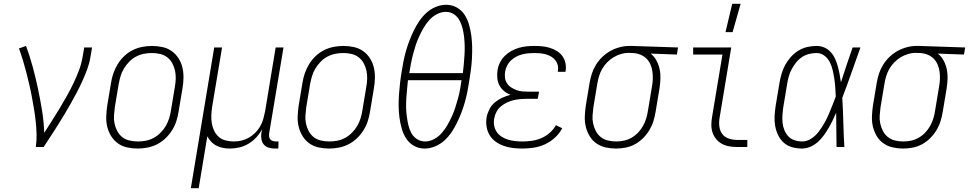

<svg xmlns="http://www.w3.org/2000/svg" viewBox="-20 -768 5062 1003"><path d="M167 0Q172 -34 171 -67.5Q170 -101 166.5 -134Q163 -167 157.5 -199.5Q152 -232 146 -264.5Q140 -297 132.5 -328.5Q125 -360 117 -391.5Q109 -423 99.5 -454Q90 -485 79 -515L116 -528Q136 -474 151 -418.5Q166 -363 178 -306.5Q190 -250 199.5 -192Q209 -134 211 -74Q231 -106 251.5 -137.5Q272 -169 291 -201Q310 -233 328.5 -265.5Q347 -298 363 -331.5Q379 -365 392 -399Q405 -433 411 -468L420 -520H461L452 -468Q447 -437 435.5 -406Q424 -375 410.5 -345Q397 -315 381.5 -285.5Q366 -256 349.5 -227Q333 -198 316 -169.5Q299 -141 281 -112.5Q263 -84 244.5 -56Q226 -28 208 0Z M699 8Q671 8 644 2Q617 -4 596 -19Q575 -34 561 -56.5Q547 -79 540.5 -105Q534 -131 535 -159Q536 -187 540 -215L560 -335Q564 -361 572.5 -385.5Q581 -410 595 -433Q609 -456 629 -475Q649 -494 673 -506Q697 -518 723 -523Q749 -528 774 -528Q802 -528 829 -522Q856 -516 877 -501Q898 -486 912.5 -463.5Q927 -441 933 -415Q939 -389 938.5 -361Q938 -333 933 -305L913 -185Q909 -159 901 -134.5Q893 -110 878.5 -87Q864 -64 844 -45Q824 -26 800 -14Q776 -2 750 3Q724 8 699 8ZM701 -29Q721 -29 742 -33Q763 -37 782.5 -47.5Q802 -58 818.5 -74.5Q835 -91 846 -110Q857 -129 863.5 -149.5Q870 -170 873 -191L893 -311Q897 -333 898 -355Q899 -377 894.5 -398Q890 -419 880 -437.5Q870 -456 854 -468.5Q838 -481 817 -486Q796 -491 773 -491Q753 -491 732 -487Q711 -483 691 -472.5Q671 -462 655 -445.5Q639 -429 627.5 -410Q616 -391 610 -370.5Q604 -350 600 -329L580 -209Q577 -187 575.5 -165Q574 -143 578.5 -122Q583 -101 593 -82.5Q603 -64 619 -51.5Q635 -39 656.5 -34Q678 -29 701 -29Z M977 215 1099 -520H1140L1088 -209Q1085 -188 1084 -166Q1083 -144 1086.5 -123.5Q1090 -103 1099 -84.5Q1108 -66 1122.5 -53Q1137 -40 1158 -34.5Q1179 -29 1201 -29Q1221 -29 1241 -33.5Q1261 -38 1279.5 -48.5Q1298 -59 1313.5 -74.5Q1329 -90 1339.5 -108.5Q1350 -127 1355.5 -147Q1361 -167 1365 -187L1420 -520H1461L1386 -71Q1385 -62 1386 -54Q1387 -46 1392 -40Q1397 -34 1405.5 -31.5Q1414 -29 1422 -29H1435L1434 8H1415Q1399 8 1384 3.5Q1369 -1 1359 -12Q1349 -23 1346 -39Q1343 -55 1345 -71L1349 -93Q1337 -70 1319 -50.5Q1301 -31 1278.5 -17.5Q1256 -4 1231 2Q1206 8 1181 8Q1162 8 1144.5 4.5Q1127 1 1111 -7Q1095 -15 1083 -28Q1071 -41 1063 -56L1018 215Z M1699 8Q1671 8 1644 2Q1617 -4 1596 -19Q1575 -34 1561 -56.5Q1547 -79 1540.5 -105Q1534 -131 1535 -159Q1536 -187 1540 -215L1560 -335Q1564 -361 1572.5 -385.5Q1581 -410 1595 -433Q1609 -456 1629 -475Q1649 -494 1673 -506Q1697 -518 1723 -523Q1749 -528 1774 -528Q1802 -528 1829 -522Q1856 -516 1877 -501Q1898 -486 1912.5 -463.5Q1927 -441 1933 -415Q1939 -389 1938.5 -361Q1938 -333 1933 -305L1913 -185Q1909 -159 1901 -134.5Q1893 -110 1878.5 -87Q1864 -64 1844 -45Q1824 -26 1800 -14Q1776 -2 1750 3Q1724 8 1699 8ZM1701 -29Q1721 -29 1742 -33Q1763 -37 1782.5 -47.5Q1802 -58 1818.5 -74.5Q1835 -91 1846 -110Q1857 -129 1863.5 -149.5Q1870 -170 1873 -191L1893 -311Q1897 -333 1898 -355Q1899 -377 1894.5 -398Q1890 -419 1880 -437.5Q1870 -456 1854 -468.5Q1838 -481 1817 -486Q1796 -491 1773 -491Q1753 -491 1732 -487Q1711 -483 1691 -472.5Q1671 -462 1655 -445.5Q1639 -429 1627.5 -410Q1616 -391 1610 -370.5Q1604 -350 1600 -329L1580 -209Q1577 -187 1575.5 -165Q1574 -143 1578.5 -122Q1583 -101 1593 -82.5Q1603 -64 1619 -51.5Q1635 -39 1656.5 -34Q1678 -29 1701 -29Z M2199 8Q2168 8 2143 -6Q2118 -20 2102.5 -43.5Q2087 -67 2079 -95Q2071 -123 2067 -152Q2063 -181 2062.5 -211Q2062 -241 2064 -271Q2066 -301 2069.5 -331.5Q2073 -362 2078 -392Q2082 -419 2087.5 -446.5Q2093 -474 2100.5 -500.5Q2108 -527 2118 -553.5Q2128 -580 2140.5 -606Q2153 -632 2169 -656Q2185 -680 2206.5 -700Q2228 -720 2255.5 -731.5Q2283 -743 2310 -743Q2341 -743 2366 -729Q2391 -715 2406.5 -691.5Q2422 -668 2430 -640Q2438 -612 2442 -583Q2446 -554 2446.5 -524Q2447 -494 2445.5 -464Q2444 -434 2440 -403.5Q2436 -373 2431 -343Q2427 -316 2421.5 -288.5Q2416 -261 2408.5 -234.5Q2401 -208 2391 -181.5Q2381 -155 2368.5 -129Q2356 -103 2340 -79Q2324 -55 2302.5 -35Q2281 -15 2253.5 -3.5Q2226 8 2199 8ZM2398 -386Q2401 -410 2403 -433.5Q2405 -457 2406.5 -481Q2408 -505 2407.5 -528.5Q2407 -552 2404.5 -574.5Q2402 -597 2396.5 -619.5Q2391 -642 2380.5 -661.5Q2370 -681 2351.5 -693.5Q2333 -706 2309 -706Q2285 -706 2261.5 -693.5Q2238 -681 2221 -661.5Q2204 -642 2191.5 -620Q2179 -598 2168.5 -575Q2158 -552 2150.5 -528.5Q2143 -505 2137 -481.5Q2131 -458 2126.5 -434Q2122 -410 2118 -386ZM2201 -29Q2225 -29 2248 -41.5Q2271 -54 2288 -73.5Q2305 -93 2317.5 -115Q2330 -137 2340.5 -160Q2351 -183 2358.5 -206.5Q2366 -230 2372.5 -253.5Q2379 -277 2383.5 -301Q2388 -325 2391 -349H2111Q2109 -325 2106.5 -301.5Q2104 -278 2102.5 -254Q2101 -230 2101.5 -206.5Q2102 -183 2105 -160.5Q2108 -138 2113 -115.5Q2118 -93 2128.5 -73.5Q2139 -54 2158 -41.5Q2177 -29 2201 -29Z M2709 8Q2683 8 2658.5 5Q2634 2 2611.5 -6Q2589 -14 2570 -27.5Q2551 -41 2538.5 -61Q2526 -81 2522 -105.5Q2518 -130 2522 -155Q2526 -176 2536.5 -197Q2547 -218 2565 -233Q2583 -248 2604 -257.5Q2625 -267 2647 -273Q2628 -280 2613 -292.5Q2598 -305 2589 -322Q2580 -339 2578 -359.5Q2576 -380 2579 -401Q2582 -421 2591.5 -440.5Q2601 -460 2616.5 -475.5Q2632 -491 2651 -501.5Q2670 -512 2690 -518Q2710 -524 2730.5 -526Q2751 -528 2771 -528Q2792 -528 2812.5 -526Q2833 -524 2852.5 -518Q2872 -512 2889 -501.5Q2906 -491 2917.5 -475.5Q2929 -460 2933.5 -440Q2938 -420 2935 -399L2934 -393H2894V-397Q2897 -413 2893.5 -427.5Q2890 -442 2881 -453.5Q2872 -465 2859 -472.5Q2846 -480 2832 -484Q2818 -488 2802.5 -489.5Q2787 -491 2771 -491Q2756 -491 2740 -489.5Q2724 -488 2708 -484Q2692 -480 2677 -472Q2662 -464 2649.5 -452.5Q2637 -441 2629.5 -426Q2622 -411 2619 -395Q2616 -378 2618 -362Q2620 -346 2628.5 -333Q2637 -320 2650 -311.5Q2663 -303 2677.5 -297.5Q2692 -292 2708.5 -290.5Q2725 -289 2742 -289H2796L2789 -252H2735Q2717 -252 2699.5 -250.5Q2682 -249 2664.5 -245Q2647 -241 2629.5 -233Q2612 -225 2597.5 -213Q2583 -201 2574 -184.5Q2565 -168 2562 -150Q2558 -131 2561.5 -112Q2565 -93 2575 -78.5Q2585 -64 2600.5 -54Q2616 -44 2634 -38.5Q2652 -33 2671 -31Q2690 -29 2710 -29Q2734 -29 2758.5 -32.5Q2783 -36 2807 -46Q2831 -56 2851.5 -74Q2872 -92 2884 -114L2917 -98Q2903 -71 2879 -49Q2855 -27 2826.5 -14Q2798 -1 2768 3.5Q2738 8 2709 8Z M3198 8Q3170 8 3143.5 2Q3117 -4 3095.5 -19Q3074 -34 3060.5 -56.5Q3047 -79 3040.5 -105Q3034 -131 3035 -159Q3036 -187 3040 -215L3060 -335Q3064 -360 3072 -384Q3080 -408 3094 -430.5Q3108 -453 3127.5 -471.5Q3147 -490 3170 -502.5Q3193 -515 3218 -521.5Q3243 -528 3267 -528H3281L3522 -520L3516 -483L3379 -488Q3398 -473 3409.5 -451.5Q3421 -430 3426 -406Q3431 -382 3430 -356Q3429 -330 3425 -305L3405 -185Q3401 -160 3393.5 -135.5Q3386 -111 3372.5 -88.5Q3359 -66 3339.5 -46.5Q3320 -27 3297 -14.5Q3274 -2 3248.5 3Q3223 8 3199 8ZM3200 -29Q3220 -29 3240.5 -33.5Q3261 -38 3280 -49Q3299 -60 3314 -76Q3329 -92 3339.5 -111Q3350 -130 3356 -150Q3362 -170 3365 -191L3385 -311Q3389 -331 3390 -351.5Q3391 -372 3388.5 -392Q3386 -412 3378.5 -430Q3371 -448 3357.5 -461.5Q3344 -475 3325.5 -482.5Q3307 -490 3287 -491H3275Q3272 -491 3269.5 -491.5Q3267 -492 3264 -492Q3244 -492 3224 -486Q3204 -480 3185.5 -469Q3167 -458 3151.5 -442Q3136 -426 3125.5 -407.5Q3115 -389 3109 -369Q3103 -349 3100 -329L3080 -209Q3077 -187 3075.5 -165Q3074 -143 3078.5 -122.5Q3083 -102 3092.5 -83.5Q3102 -65 3118.5 -52Q3135 -39 3156 -34Q3177 -29 3199 -29Z M3832 0Q3810 0 3789.5 -3.5Q3769 -7 3751.5 -16.5Q3734 -26 3721.5 -41Q3709 -56 3702.5 -75Q3696 -94 3696 -115Q3696 -136 3700 -158L3754 -483H3601V-520H3800L3739 -152Q3735 -129 3738 -106.5Q3741 -84 3753.5 -67.5Q3766 -51 3787.5 -44Q3809 -37 3831 -37H3884V0ZM3770 -600 3805 -748H3849L3807 -600Z M4170 8Q4143 8 4118 1Q4093 -6 4074.5 -22.5Q4056 -39 4045 -62Q4034 -85 4029.5 -110Q4025 -135 4026.5 -162Q4028 -189 4032 -215L4052 -335Q4056 -359 4063 -383Q4070 -407 4082 -429Q4094 -451 4111.5 -470.5Q4129 -490 4151 -503.5Q4173 -517 4197.5 -522.5Q4222 -528 4245 -528Q4268 -528 4287 -519.5Q4306 -511 4320 -495.5Q4334 -480 4342.5 -461Q4351 -442 4356.5 -422Q4362 -402 4366 -380.5Q4370 -359 4373 -338Q4388 -384 4403 -429.5Q4418 -475 4434 -520H4475Q4451 -454 4428 -388Q4405 -322 4380 -257Q4384 -193 4385.5 -128.5Q4387 -64 4391 0H4350Q4349 -45 4349 -89.5Q4349 -134 4348 -179Q4339 -158 4329 -137.5Q4319 -117 4307.5 -97.5Q4296 -78 4282.5 -59.5Q4269 -41 4251.5 -25.5Q4234 -10 4212.5 -1Q4191 8 4170 8ZM4171 -29Q4195 -29 4217.5 -43.5Q4240 -58 4256 -79Q4272 -100 4285 -122.5Q4298 -145 4308 -168.5Q4318 -192 4327.5 -215.5Q4337 -239 4346 -263Q4345 -286 4343.5 -309.5Q4342 -333 4338.5 -356Q4335 -379 4330 -401Q4325 -423 4315 -443Q4305 -463 4287 -477Q4269 -491 4245 -491Q4226 -491 4206 -486Q4186 -481 4168.5 -469Q4151 -457 4138 -440.5Q4125 -424 4115.5 -406Q4106 -388 4100.5 -368.5Q4095 -349 4092 -329L4072 -209Q4069 -189 4067.5 -168Q4066 -147 4068 -127Q4070 -107 4077.5 -88.5Q4085 -70 4098 -56Q4111 -42 4130.5 -35.5Q4150 -29 4171 -29Z M4698 8Q4670 8 4643.5 2Q4617 -4 4595.5 -19Q4574 -34 4560.5 -56.5Q4547 -79 4540.5 -105Q4534 -131 4535 -159Q4536 -187 4540 -215L4560 -335Q4564 -360 4572 -384Q4580 -408 4594 -430.5Q4608 -453 4627.5 -471.5Q4647 -490 4670 -502.5Q4693 -515 4718 -521.5Q4743 -528 4767 -528H4781L5022 -520L5016 -483L4879 -488Q4898 -473 4909.5 -451.5Q4921 -430 4926 -406Q4931 -382 4930 -356Q4929 -330 4925 -305L4905 -185Q4901 -160 4893.5 -135.5Q4886 -111 4872.5 -88.5Q4859 -66 4839.5 -46.5Q4820 -27 4797 -14.5Q4774 -2 4748.5 3Q4723 8 4699 8ZM4700 -29Q4720 -29 4740.5 -33.5Q4761 -38 4780 -49Q4799 -60 4814 -76Q4829 -92 4839.5 -111Q4850 -130 4856 -150Q4862 -170 4865 -191L4885 -311Q4889 -331 4890 -351.5Q4891 -372 4888.5 -392Q4886 -412 4878.5 -430Q4871 -448 4857.5 -461.5Q4844 -475 4825.5 -482.5Q4807 -490 4787 -491H4775Q4772 -491 4769.5 -491.5Q4767 -492 4764 -492Q4744 -492 4724 -486Q4704 -480 4685.5 -469Q4667 -458 4651.5 -442Q4636 -426 4625.5 -407.5Q4615 -389 4609 -369Q4603 -349 4600 -329L4580 -209Q4577 -187 4575.5 -165Q4574 -143 4578.5 -122.5Q4583 -102 4592.5 -83.5Q4602 -65 4618.5 -52Q4635 -39 4656 -34Q4677 -29 4699 -29Z"/></svg>

Font: Iosevka Curly Extralight
Style: Italic
Weight: 200
Italic angle: -9°
Monospace: yes
Designer: Belleve Invis
Foundry: Belleve Invis
Version: Version 22.1.2; ttfautohint (v1.8.4)